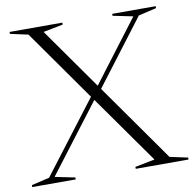

<svg xmlns="http://www.w3.org/2000/svg" viewBox="-82 -796 883 876"><g transform="rotate(-10 360.0 -357.5)"><path d="M568.5 -27 345.5 -342.5 106 -28 199 -9V0H-2.5V-9L80.5 -28.5L333 -359.5L101.5 -688L18.5 -706V-715H263V-706L171.5 -688L372 -403.5L587 -687L494 -706V-715H695.5V-706L612.5 -686.5L384.5 -386.5L638 -27L721.5 -9V0H477V-9Z"/></g></svg>

Font: Newsreader 72pt Light
Style: Regular
Weight: 300
Designer: Hugues Gentile
Foundry: Production Type
Version: Version 1.003; ttfautohint (v1.8.3)